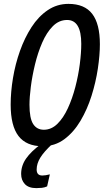

<svg xmlns="http://www.w3.org/2000/svg" viewBox="-20 -744 548 990"><path d="M199 10Q116 10 75.5 -42.5Q35 -95 35 -205Q35 -270 47 -342Q59 -414 83 -481.5Q107 -549 142.5 -604Q178 -659 226 -691.5Q274 -724 333 -724Q416 -724 455.5 -672.5Q495 -621 495 -516Q495 -460 484.5 -390Q474 -320 452 -250Q430 -180 395 -121Q360 -62 311.5 -26Q263 10 199 10ZM206 -75Q245 -75 276 -105.5Q307 -136 330 -186Q353 -236 368.5 -295.5Q384 -355 391.5 -413.5Q399 -472 399 -518Q399 -641 326 -641Q284 -641 252 -608.5Q220 -576 197.5 -524Q175 -472 160.5 -412Q146 -352 139 -297Q132 -242 132 -204Q132 -134 151 -104.5Q170 -75 206 -75ZM167 226Q128 226 108.5 205.5Q89 185 89 153Q89 110 114.5 73.5Q140 37 190 0H248Q206 39 187.5 69.5Q169 100 169 130Q169 161 198 161Q206 161 216 159.5Q226 158 237 155L223 217Q210 223 196 224.5Q182 226 167 226Z"/></svg>

Font: Noto Sans ExtraCondensed Medium
Style: Italic
Weight: 500
Width: 2
Italic angle: -12°
Designer: Monotype Design Team
Foundry: Monotype Imaging Inc.
Version: Version 2.013; ttfautohint (v1.8.4.7-5d5b)